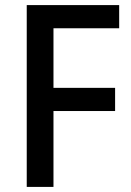

<svg xmlns="http://www.w3.org/2000/svg" viewBox="-20 -734 514 754"><path d="M190 0V-298H432V-389H190V-623H448V-714H85V0Z"/></svg>

Font: Noto Sans Myanmar UI SemiCondensed Medium
Style: Regular
Weight: 500
Width: 4
Designer: Monotype Design Team
Foundry: Monotype Imaging Inc.
Version: Version 2.103